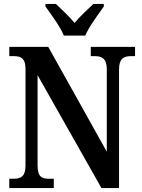

<svg xmlns="http://www.w3.org/2000/svg" viewBox="-20 -951 720 971"><path d="M303 -771H411C430 -816 478 -880 505 -918V-931H452C425 -905 383 -867 357 -835C331 -867 290 -905 263 -931H210V-918C237 -880 285 -816 303 -771ZM27 0H252V-47H228C193 -47 170 -55 170 -115V-571L493 0H582V-599C582 -655 606 -667 641 -667H663V-714H439V-667H461C493 -667 520 -656 520 -603V-184L224 -714H27V-667H50C82 -667 109 -659 109 -603V-115C109 -55 83 -47 45 -47H27Z"/></svg>

Font: Noto Serif Bengali Condensed
Style: Regular
Weight: 400
Width: 3
Designer: Juan Bruce, Universal Thirst, Indian Type Foundry and the Monotype Design Team.
Foundry: Monotype Imaging Inc.
Version: Version 2.003